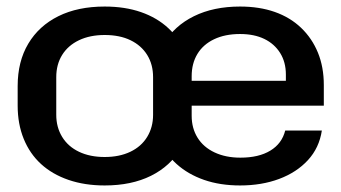

<svg xmlns="http://www.w3.org/2000/svg" viewBox="-20 -558 1042 587"><path d="M300 9Q239 9 189.5 -8Q140 -25 105.5 -56.5Q71 -88 52.5 -133.5Q34 -179 34 -235V-295Q34 -370 66.5 -424.5Q99 -479 158.5 -508.5Q218 -538 300 -538Q362 -538 411 -521Q460 -504 494.5 -472Q529 -440 547.5 -395.5Q566 -351 566 -295V-235Q566 -160 533.5 -105Q501 -50 441.5 -20.5Q382 9 300 9ZM300 -78Q345 -78 378.5 -94Q412 -110 430 -139.5Q448 -169 448 -207V-322Q448 -361 430 -390Q412 -419 379 -435Q346 -451 300 -451Q255 -451 221.5 -435Q188 -419 170 -390Q152 -361 152 -322V-207Q152 -169 170 -139.5Q188 -110 221.5 -94Q255 -78 300 -78ZM714 9Q653 9 604 -8Q555 -25 520 -56.5Q485 -88 466.5 -133.5Q448 -179 448 -235V-295Q448 -370 480.5 -424.5Q513 -479 573 -508.5Q633 -538 714 -538Q773 -538 820 -521.5Q867 -505 900.5 -473Q934 -441 952 -397Q970 -353 970 -298V-235H548V-311H866L854 -294V-330Q854 -368 836.5 -396Q819 -424 788 -439Q757 -454 714 -454Q668 -454 634.5 -438Q601 -422 583.5 -393Q566 -364 566 -325V-204Q566 -166 584 -137Q602 -108 636 -92Q670 -76 715 -76Q771 -76 806.5 -97.5Q842 -119 852 -159H964Q956 -106 921.5 -68.5Q887 -31 833.5 -11Q780 9 714 9Z"/></svg>

Font: Hubot Sans Condensed ExtraLight Medium
Style: Regular
Weight: 500
Version: Version 2.000